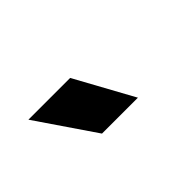

<svg xmlns="http://www.w3.org/2000/svg" viewBox="-12 -1013 605 605"><g transform="rotate(-45 290.0 -710.5)"><path d="M220 -613 87 -808H273L380 -613Z"/></g></svg>

Font: Encode Sans SmCnd XBd
Style: Regular
Weight: 800
Width: 4
Designer: Multiple Designers
Foundry: Impallari Type
Version: Version 3.002; ttfautohint (v1.8.3) -l 8 -r 50 -G 200 -x 14 